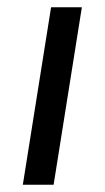

<svg xmlns="http://www.w3.org/2000/svg" viewBox="-20 -510 290 530"><path d="M43 0 121 -490H206L128 0Z"/></svg>

Font: Nunito Sans 10pt
Style: Italic
Weight: 400
Italic angle: -9°
Designer: Vernon Adams
Foundry: Vernon Adams
Version: Version 3.101;gftools[0.9.27]